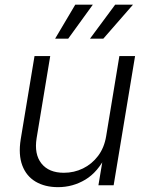

<svg xmlns="http://www.w3.org/2000/svg" viewBox="-20 -773 618 801"><path d="M222.2 7.8Q167.5 7.8 128.7 -15.1Q89.8 -38.1 73 -82.8Q56.2 -127.4 66.4 -191.9L124 -539.1H189.5L132.8 -196.8Q122.1 -129.9 152.8 -91.1Q183.6 -52.2 246.6 -52.2Q289.1 -52.2 326.2 -70.3Q363.3 -88.4 389.2 -122.6Q415 -156.7 422.9 -205.1L478 -539.1H543.5L454.1 0H390.6L411.6 -126H423.3Q388.7 -55.2 336.2 -23.7Q283.7 7.8 222.2 7.8ZM264.6 -611.8H210L293.9 -753.4H367.2ZM411.1 -611.8H355.5L460.4 -753.4H534.7Z"/></svg>

Font: Inter 18pt Light
Style: Italic
Weight: 300
Italic angle: -9.3988°
Designer: Rasmus Andersson
Foundry: rsms
Version: Version 4.001;git-66647c0bb